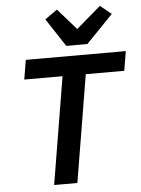

<svg xmlns="http://www.w3.org/2000/svg" viewBox="-62 -1006 773 1054"><g transform="rotate(-5 324.5 -479.0)"><path d="M419 -591 321 0H193L291 -591H80L98 -698H649L631 -591ZM326 -755 224 -910 292 -958 394 -842 529 -958 590 -908 442 -755Z"/></g></svg>

Font: IBM Plex Mono SemiBold
Style: Italic
Weight: 600
Italic angle: -9°
Monospace: yes
Designer: Mike Abbink, Paul van der Laan, Pieter van Rosmalen
Foundry: Bold Monday
Version: Version 2.3